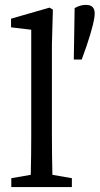

<svg xmlns="http://www.w3.org/2000/svg" viewBox="-20 -760 405 780"><path d="M272 0H25.9V-36.1L105 -49.8Q106.9 -131.8 106.9 -210V-639.2L24.9 -648.9V-684.1L181.2 -729L194.8 -721.2L190.9 -579.1V-210Q190.9 -129.9 192.9 -49.8L272 -36.1ZM329.1 -740.2Q364.3 -740.2 364.7 -706.5Q365.2 -672.9 332 -574.2L312 -518.1H279.8L283.2 -727.1Q306.2 -740.2 329.1 -740.2Z"/></svg>

Font: SourceSerifPro-Regular
Style: Regular
Weight: 400
Designer: Frank Grießhammer
Foundry: Adobe Systems Incorporated
Version: Version 1.014;PS Version 1.0;hotconv 1.0.73;makeotf.lib2.5.5